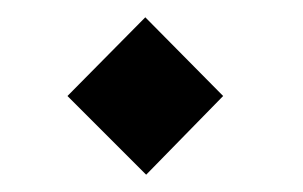

<svg xmlns="http://www.w3.org/2000/svg" viewBox="-20 -722 350 222"><path d="M238 -611 149 -520 58 -611 148 -702Z"/></svg>

Font: Martel
Style: Bold
Weight: 700
Designer: Dan Reynolds
Foundry: Dan Reynolds
Version: Version 1.001; ttfautohint (v1.1) -l 5 -r 5 -G 72 -x 0 -D la